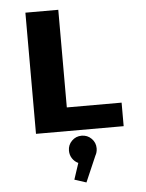

<svg xmlns="http://www.w3.org/2000/svg" viewBox="-64 -751 838 1105"><g transform="rotate(-5 355.0 -198.0)"><path d="M315 -136H631.5V0H125V-700H315ZM465.5 113Q465.5 136 454.5 155L390 304L322 282L353 188Q331.5 178 318.5 158Q305.5 138 305.5 113Q305.5 80 328.8 56.8Q352 33.5 385.5 33.5Q419 33.5 442.2 56.8Q465.5 80 465.5 113Z"/></g></svg>

Font: League Mono ExtraBold
Style: Regular
Weight: 800
Width: 6
Designer: Tyler Finck
Foundry: The League of Moveable Type / Tyler Finck
Version: Version 2.210